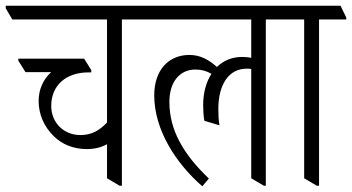

<svg xmlns="http://www.w3.org/2000/svg" viewBox="-48 -643 1230 671"><path d="M255 -122C283 -122 306 -128 326 -139V-20L370 6H378V-575H473V-582L453 -623H-28V-614L-5 -575H326V-215C299 -186 271 -171 233 -171C175 -171 131 -214 131 -273C131 -343 181 -390 261 -390H271V-398L246 -438H16V-431L41 -391H131C103 -366 87 -330 87 -290C87 -241 108 -198 140 -167C169 -138 210 -122 255 -122Z M659 8 682 -19C594 -103 544 -187 544 -287C544 -358 581 -400 635 -400C656 -400 674 -395 691 -385C673 -357 662 -320 662 -276C662 -258 663 -241 666 -221L719 -205C716 -223 715 -241 715 -262C715 -347 751 -403 814 -403C819 -403 825 -403 830 -402V-20L874 6H881V-575H977V-582L956 -623H417V-615L437 -575H830V-441C820 -443 809 -444 798 -444C764 -444 734 -432 710 -409C681 -435 651 -451 614 -451C542 -451 491 -399 491 -310C491 -189 567 -72 659 8Z M1059 6H1067V-575H1162V-582L1142 -623H920V-615L940 -575H1015V-20Z"/></svg>

Font: Noto Serif Devanagari ExtraCondensed Light
Style: Regular
Weight: 300
Width: 2
Designer: Universal Thirst, Indian Type Foundry and the Monotype Design Team
Foundry: Monotype Imaging Inc.
Version: Version 2.004